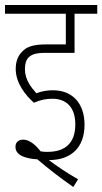

<svg xmlns="http://www.w3.org/2000/svg" viewBox="-20 -642 410 770"><path d="M190 -246C245 -246 282 -213 282 -143C282 -68 241 -33 171 -33C162 -33 153 -33 143 -35C118 -67 94 -82 73 -82C55 -82 42 -72 42 -53C42 -18 84 -6 130 -3C173 34 221 71 274 108L293 77C251 53 209 25 176 0C265 0 319 -50 319 -142C319 -226 272 -280 192 -280C169 -280 146 -276 126 -268C106 -290 80 -322 80 -364C80 -385 84 -400 94 -411C107 -424 124 -430 161 -430H279V-587H370V-622H0V-587H244V-464H169C111 -464 86 -454 68 -434C51 -417 43 -393 43 -366C43 -309 82 -260 116 -230C141 -241 164 -246 190 -246Z"/></svg>

Font: Noto Sans ExtraCondensed ExtraLight
Style: Regular
Weight: 200
Width: 2
Designer: Monotype Design Team
Foundry: Monotype Imaging Inc.
Version: Version 2.013